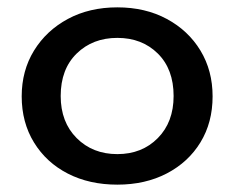

<svg xmlns="http://www.w3.org/2000/svg" viewBox="-20 -493 640 522"><path d="M299 9Q223 9 164.5 -21Q106 -51 72.5 -105.5Q39 -160 39 -231Q39 -301 72.5 -355.5Q106 -410 164.5 -441.5Q223 -473 299 -473Q375 -473 433.5 -441.5Q492 -410 525 -355.5Q558 -301 558 -231Q558 -160 525 -106Q492 -52 433.5 -21.5Q375 9 299 9ZM299 -74Q366 -74 409 -117.5Q452 -161 452 -232Q452 -305 409 -347.5Q366 -390 299 -390Q232 -390 188.5 -347.5Q145 -305 145 -232Q145 -161 188.5 -117.5Q232 -74 299 -74Z"/></svg>

Font: Inconsolata Expanded SemiBold
Style: Regular
Weight: 600
Width: 7
Monospace: yes
Designer: Raph Levien, Cyreal, Brenton Simpson
Foundry: Raph Levien, Cyreal, Google
Version: Version 3.001; ttfautohint (v1.8.2.53-6de2)